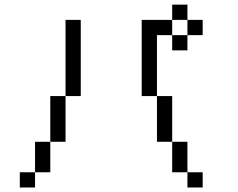

<svg xmlns="http://www.w3.org/2000/svg" viewBox="-20 -887 1040 840"><path d="M600 -800H733.3V-733.3H666.7V-466.7H600ZM733.3 -800V-866.7H800V-800ZM733.3 -733.3H800V-666.7H733.3ZM133.3 -133.3V-66.7H66.7V-133.3ZM133.3 -266.7H200V-133.3H133.3ZM733.3 -133.3V-266.7H800V-133.3ZM733.3 -266.7H666.7V-466.7H733.3ZM866.7 -800V-733.3H800V-800ZM266.7 -266.7H200V-466.7H266.7ZM266.7 -466.7V-800H333.3V-466.7ZM866.7 -133.3V-66.7H800V-133.3Z"/></svg>

Font: Galmuri14 Regular
Style: Regular
Weight: 400
Designer: Lee Minseo (quiple)
Version: Version 2.399;hotconv 1.1.1;makeotfexe 2.6.0 DEVELOPMENT